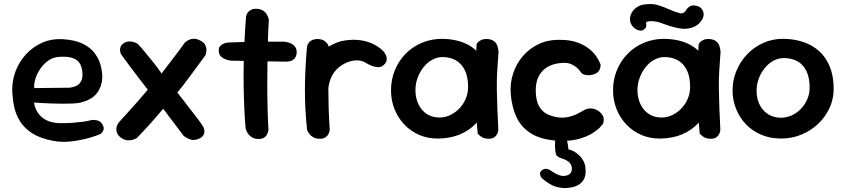

<svg xmlns="http://www.w3.org/2000/svg" viewBox="-20 -694 4224 959"><path d="M248 10Q182 -2 141.5 -28Q101 -54 79 -90Q57 -126 49.5 -166.5Q42 -207 41 -247Q41 -294 58.5 -340Q76 -386 110 -423Q144 -460 191.5 -481Q239 -502 297 -498Q356 -494 393.5 -475.5Q431 -457 452 -429.5Q473 -402 481.5 -371.5Q490 -341 491 -314Q491 -265 465 -230Q439 -195 383 -182Q367 -178 344 -177Q321 -176 294.5 -176Q268 -176 242.5 -177Q217 -178 196.5 -179Q176 -180 163 -181Q150 -182 150 -182Q153 -158 166.5 -135Q180 -112 206.5 -96.5Q233 -81 273 -79Q311 -78 341.5 -80.5Q372 -83 394 -86Q416 -89 427.5 -92Q439 -95 439 -95Q439 -95 444.5 -95Q450 -95 459 -94Q468 -93 477 -88Q486 -83 492 -71Q499 -60 498 -51Q497 -42 492.5 -36Q488 -30 484 -27Q480 -24 480 -24Q480 -24 459 -16Q438 -8 403.5 0.5Q369 9 328.5 13Q288 17 248 10ZM151 -254 328 -256Q328 -256 334.5 -257Q341 -258 351 -261Q361 -264 370.5 -271Q380 -278 386 -290Q392 -302 392 -321Q392 -352 381 -373Q370 -394 345 -403.5Q320 -413 275 -410Q244 -408 220 -390.5Q196 -373 179.5 -348Q163 -323 156 -297.5Q149 -272 151 -254Z M586 -5Q572 -15 566.5 -26Q561 -37 561 -47Q561 -57 564 -65Q567 -73 570 -77.5Q573 -82 573 -82Q602 -114 626 -140.5Q650 -167 672 -192Q694 -217 718 -246Q699 -271 683 -291.5Q667 -312 652 -332Q637 -352 620.5 -374Q604 -396 584 -424Q584 -424 582 -430Q580 -436 579.5 -444.5Q579 -453 583.5 -462.5Q588 -472 601 -480Q614 -487 626 -487Q638 -487 647.5 -484Q657 -481 663 -477.5Q669 -474 669 -474Q686 -456 706 -431.5Q726 -407 747.5 -380.5Q769 -354 787 -327Q814 -362 834.5 -389Q855 -416 872 -438.5Q889 -461 904 -482Q904 -482 909.5 -486.5Q915 -491 925 -495.5Q935 -500 948.5 -500.5Q962 -501 979 -492Q998 -483 1004.5 -470.5Q1011 -458 1011 -446Q1011 -434 1008.5 -426Q1006 -418 1006 -418Q982 -385 962.5 -358.5Q943 -332 926.5 -310Q910 -288 895.5 -269Q881 -250 866 -232Q897 -192 922 -159.5Q947 -127 966 -102.5Q985 -78 995 -61Q995 -61 997 -56.5Q999 -52 1000.5 -44.5Q1002 -37 1000 -28.5Q998 -20 990.5 -12Q983 -4 968 1Q948 8 932 3Q916 -2 906.5 -9Q897 -16 897 -16L795 -151Q763 -112 729.5 -75Q696 -38 664 -5Q664 -5 657.5 -1.5Q651 2 640 5Q629 8 615 6.5Q601 5 586 -5Z M1271 0Q1252 0 1239.5 -7.5Q1227 -15 1220 -25Q1213 -35 1210 -43Q1207 -51 1207 -51Q1203 -94 1200.5 -148.5Q1198 -203 1197 -263.5Q1196 -324 1197.5 -385.5Q1199 -447 1202 -504.5Q1205 -562 1209 -611Q1209 -611 1210.5 -617.5Q1212 -624 1218 -632Q1224 -640 1235 -645.5Q1246 -651 1265 -650Q1285 -648 1296.5 -639.5Q1308 -631 1313.5 -620.5Q1319 -610 1321 -602.5Q1323 -595 1323 -595Q1320 -556 1318.5 -503.5Q1317 -451 1316 -391.5Q1315 -332 1315 -271Q1315 -210 1316.5 -152Q1318 -94 1321 -45Q1321 -45 1319.5 -38Q1318 -31 1313.5 -22Q1309 -13 1299 -6.5Q1289 0 1271 0ZM1409 -386Q1330 -387 1259.5 -388.5Q1189 -390 1134 -391Q1134 -391 1125 -392.5Q1116 -394 1104.5 -398.5Q1093 -403 1083.5 -412Q1074 -421 1073 -437Q1071 -451 1076.5 -459.5Q1082 -468 1090 -472.5Q1098 -477 1104 -478.5Q1110 -480 1110 -480Q1118 -482 1139.5 -482.5Q1161 -483 1192 -484Q1223 -485 1259 -485.5Q1295 -486 1331 -486Q1367 -486 1399 -486Q1399 -486 1405.5 -485Q1412 -484 1421.5 -481.5Q1431 -479 1440.5 -473Q1450 -467 1456 -457Q1462 -447 1462 -432Q1461 -414 1453 -404Q1445 -394 1435 -390.5Q1425 -387 1417 -386.5Q1409 -386 1409 -386Z M1567 -100Q1552 -98 1543 -107Q1534 -116 1530 -128Q1526 -140 1525 -150Q1524 -160 1524 -160Q1519 -180 1517 -191.5Q1515 -203 1515.5 -212Q1516 -221 1516.5 -232.5Q1517 -244 1518 -265Q1522 -324 1542.5 -369Q1563 -414 1599 -444Q1635 -474 1682 -488Q1729 -498 1767.5 -494.5Q1806 -491 1836.5 -477.5Q1867 -464 1889 -444Q1889 -444 1893.5 -439.5Q1898 -435 1903 -427Q1908 -419 1910.5 -409.5Q1913 -400 1910.5 -389.5Q1908 -379 1895 -368Q1884 -358 1869 -358.5Q1854 -359 1840.5 -364Q1827 -369 1818 -374Q1809 -379 1809 -379Q1788 -393 1760.5 -392.5Q1733 -392 1704 -378Q1669 -361 1648 -331.5Q1627 -302 1621 -261Q1619 -237 1617.5 -221Q1616 -205 1615 -193Q1614 -181 1614.5 -168Q1615 -155 1616 -135Q1616 -135 1612.5 -127Q1609 -119 1598.5 -111Q1588 -103 1567 -100ZM1573 -1Q1556 -2 1544.5 -8.5Q1533 -15 1526 -24Q1519 -33 1516.5 -39Q1514 -45 1514 -45Q1508 -99 1505.5 -148Q1503 -197 1503 -245.5Q1503 -294 1505.5 -346Q1508 -398 1513 -458Q1513 -458 1514.5 -464.5Q1516 -471 1521 -479Q1526 -487 1537.5 -493Q1549 -499 1568 -499Q1589 -498 1600.5 -490Q1612 -482 1618 -471Q1624 -460 1625.5 -452Q1627 -444 1627 -444Q1624 -395 1622 -348.5Q1620 -302 1620 -254.5Q1620 -207 1621.5 -155.5Q1623 -104 1627 -45Q1627 -45 1625.5 -38Q1624 -31 1619 -22Q1614 -13 1603 -6.5Q1592 0 1573 -1Z M2171 -2Q2119 -1 2075.5 -19.5Q2032 -38 2000 -71.5Q1968 -105 1950.5 -149Q1933 -193 1933 -243Q1933 -297 1952.5 -344Q1972 -391 2006 -425.5Q2040 -460 2085.5 -479.5Q2131 -499 2183 -500Q2258 -500 2312 -473.5Q2366 -447 2394.5 -391.5Q2423 -336 2423 -250Q2423 -200 2406 -155.5Q2389 -111 2357 -77Q2325 -43 2278 -23Q2231 -3 2171 -2ZM2176 -107Q2204 -107 2229.5 -119.5Q2255 -132 2275 -153Q2295 -174 2306.5 -201.5Q2318 -229 2318 -260Q2318 -311 2301.5 -344Q2285 -377 2256.5 -393Q2228 -409 2190 -409Q2163 -409 2138 -395Q2113 -381 2094.5 -357Q2076 -333 2065.5 -304Q2055 -275 2055 -244Q2055 -205 2070 -173.5Q2085 -142 2112 -124.5Q2139 -107 2176 -107ZM2421 -1Q2402 -1 2390 -7.5Q2378 -14 2372 -20.5Q2366 -27 2366 -27Q2359 -100 2355 -172Q2351 -244 2352.5 -319Q2354 -394 2361 -475Q2361 -475 2366 -481.5Q2371 -488 2383 -494Q2395 -500 2416 -499Q2437 -497 2448.5 -487.5Q2460 -478 2464 -465.5Q2468 -453 2469 -444Q2470 -435 2470 -435Q2466 -384 2463.5 -340Q2461 -296 2461.5 -251.5Q2462 -207 2464 -157Q2466 -107 2469 -46Q2469 -46 2468 -39Q2467 -32 2462.5 -23.5Q2458 -15 2448.5 -8Q2439 -1 2421 -1Z M2793 245Q2759 243 2733.5 229Q2708 215 2687 196Q2687 196 2684 192.5Q2681 189 2679 183Q2677 177 2677.5 170.5Q2678 164 2686 157Q2694 150 2702.5 149.5Q2711 149 2717 151Q2723 153 2723 153Q2741 165 2757 174Q2773 183 2792 185Q2812 184 2821.5 178Q2831 172 2834.5 161.5Q2838 151 2836 140Q2832 124 2820.5 114.5Q2809 105 2792 99Q2786 98 2778 94.5Q2770 91 2764 86Q2758 81 2757 77Q2752 57 2752 35Q2752 13 2754 -3Q2754 -3 2755.5 -9.5Q2757 -16 2763 -22.5Q2769 -29 2782 -28Q2796 -28 2802.5 -17Q2809 -6 2809 -6Q2811 4 2814.5 19Q2818 34 2819 52Q2834 55 2848 63Q2862 71 2874.5 83.5Q2887 96 2894.5 110.5Q2902 125 2904 142Q2909 181 2895 204Q2881 227 2854.5 236.5Q2828 246 2793 245ZM2766 9Q2684 4 2634 -26.5Q2584 -57 2560 -108.5Q2536 -160 2531 -225Q2527 -277 2542.5 -325.5Q2558 -374 2590.5 -412.5Q2623 -451 2670 -473.5Q2717 -496 2777 -495Q2828 -495 2863.5 -482Q2899 -469 2922 -450.5Q2945 -432 2957.5 -413.5Q2970 -395 2975 -383Q2980 -371 2980 -371Q2980 -371 2979.5 -364Q2979 -357 2975 -346.5Q2971 -336 2958 -328Q2946 -321 2931 -319Q2916 -317 2903 -320Q2890 -323 2885 -329Q2884 -329 2878.5 -337Q2873 -345 2862.5 -355Q2852 -365 2834.5 -373Q2817 -381 2792 -380Q2763 -379 2737.5 -370Q2712 -361 2693.5 -343.5Q2675 -326 2665 -299.5Q2655 -273 2656 -237Q2657 -192 2672 -164.5Q2687 -137 2713 -124Q2739 -111 2773 -107Q2799 -105 2822 -110.5Q2845 -116 2863 -125Q2881 -134 2892.5 -141Q2904 -148 2906 -148Q2923 -154 2937.5 -152Q2952 -150 2964.5 -143Q2977 -136 2985 -125Q2995 -112 2995.5 -100Q2996 -88 2993.5 -81Q2991 -74 2991 -74Q2991 -74 2979 -60.5Q2967 -47 2940.5 -29.5Q2914 -12 2871 0Q2828 12 2766 9Z M3280 -2Q3228 -1 3184.5 -19.5Q3141 -38 3109 -71.5Q3077 -105 3059.5 -149Q3042 -193 3042 -243Q3042 -297 3061.5 -344Q3081 -391 3115 -425.5Q3149 -460 3194.5 -479.5Q3240 -499 3292 -500Q3367 -500 3421 -473.5Q3475 -447 3503.5 -391.5Q3532 -336 3532 -250Q3532 -200 3515 -155.5Q3498 -111 3466 -77Q3434 -43 3387 -23Q3340 -3 3280 -2ZM3285 -107Q3313 -107 3338.5 -119.5Q3364 -132 3384 -153Q3404 -174 3415.5 -201.5Q3427 -229 3427 -260Q3427 -311 3410.5 -344Q3394 -377 3365.5 -393Q3337 -409 3299 -409Q3272 -409 3247 -395Q3222 -381 3203.5 -357Q3185 -333 3174.5 -304Q3164 -275 3164 -244Q3164 -205 3179 -173.5Q3194 -142 3221 -124.5Q3248 -107 3285 -107ZM3530 -1Q3511 -1 3499 -7.5Q3487 -14 3481 -20.5Q3475 -27 3475 -27Q3468 -100 3464 -172Q3460 -244 3461.5 -319Q3463 -394 3470 -475Q3470 -475 3475 -481.5Q3480 -488 3492 -494Q3504 -500 3525 -499Q3546 -497 3557.5 -487.5Q3569 -478 3573 -465.5Q3577 -453 3578 -444Q3579 -435 3579 -435Q3575 -384 3572.5 -340Q3570 -296 3570.5 -251.5Q3571 -207 3573 -157Q3575 -107 3578 -46Q3578 -46 3577 -39Q3576 -32 3571.5 -23.5Q3567 -15 3557.5 -8Q3548 -1 3530 -1ZM3194 -545Q3183 -539 3172 -542Q3161 -545 3154 -550Q3147 -555 3147 -555Q3129 -572 3127 -591Q3125 -610 3134 -628Q3143 -646 3161 -658Q3179 -670 3201 -672Q3239 -677 3268 -668Q3297 -659 3324 -646.5Q3351 -634 3380 -627Q3390 -627 3397.5 -632.5Q3405 -638 3410 -648Q3410 -648 3415 -654Q3420 -660 3430.5 -664.5Q3441 -669 3458 -665Q3475 -661 3482.5 -652.5Q3490 -644 3492.5 -635.5Q3495 -627 3494.5 -621Q3494 -615 3494 -615Q3491 -597 3472.5 -577.5Q3454 -558 3419 -552Q3399 -548 3373 -552.5Q3347 -557 3321 -565.5Q3295 -574 3271 -583Q3255 -587 3240 -588Q3225 -589 3215.5 -586.5Q3206 -584 3207 -578Q3207 -578 3208 -572Q3209 -566 3206.5 -558.5Q3204 -551 3194 -545Z M3882 -2Q3828 -2 3783.5 -20.5Q3739 -39 3707 -72Q3675 -105 3657 -149Q3639 -193 3639 -243Q3639 -293 3658 -339.5Q3677 -386 3711 -422Q3745 -458 3791 -479Q3837 -500 3890 -500Q3944 -500 3990 -485Q4036 -470 4070.5 -439.5Q4105 -409 4124.5 -361.5Q4144 -314 4144 -250Q4144 -200 4123.5 -155Q4103 -110 4066.5 -75.5Q4030 -41 3982.5 -21.5Q3935 -2 3882 -2ZM3880 -106Q3909 -106 3935 -118Q3961 -130 3981 -151Q4001 -172 4012.5 -199Q4024 -226 4024 -256Q4024 -307 4007.5 -340Q3991 -373 3962 -388.5Q3933 -404 3895 -404Q3867 -404 3842 -390Q3817 -376 3798.5 -352.5Q3780 -329 3769.5 -300.5Q3759 -272 3759 -242Q3759 -202 3774 -171.5Q3789 -141 3816.5 -123.5Q3844 -106 3880 -106Z"/></svg>

Font: Sour Gummy Medium
Style: Regular
Weight: 500
Designer: Stefie Justprince
Foundry: Eifetstype
Version: Version 1.000